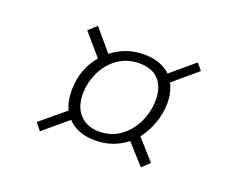

<svg xmlns="http://www.w3.org/2000/svg" viewBox="-75 -631 802 655"><g transform="rotate(20 325.5 -303.0)"><path d="M446 -201 511 -128 484 -102 419 -174Q370 -135 305 -135Q240 -135 205 -173L118 -100L97 -126L186 -200Q172 -228 172 -268Q172 -345 219 -401L152 -479L181 -506L247 -428Q298 -468 363 -468Q424 -468 460 -434L544 -505L564 -481L478 -408Q494 -379 494 -338Q494 -302 481 -265.5Q468 -229 446 -201ZM453 -335Q453 -382 429 -408Q405 -434 359 -434Q314 -434 280.5 -410Q247 -386 229.5 -348Q212 -310 212 -270Q212 -222 238 -195Q264 -168 308 -168Q351 -168 384 -192Q417 -216 435 -254.5Q453 -293 453 -335Z"/></g></svg>

Font: Bitter Pro Light
Style: Italic
Weight: 300
Italic angle: -9°
Designer: Sol Matas, and Bitter project Authors
Foundry: Sol Matas
Version: Version 1.010